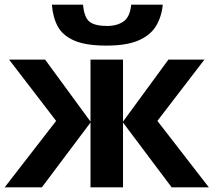

<svg xmlns="http://www.w3.org/2000/svg" viewBox="-20 -801 913 821"><path d="M676 -781Q671 -729 647 -689.5Q623 -650 572 -628Q521 -606 435 -606Q347 -606 297.5 -627.5Q248 -649 227 -688Q206 -727 202 -781H335Q340 -726 363 -708Q386 -690 438 -690Q481 -690 508.5 -709.5Q536 -729 541 -781ZM854 -546 653 -284 873 0H714L506 -277V0H367V-277L159 0H0L220 -284L19 -546H173L367 -281V-546H506V-281L700 -546Z"/></svg>

Font: RS Noto Sans
Style: Bold
Weight: 700
Designer: Monotype Design Team
Foundry: Monotype Imaging Inc.
Version: Version 3.10